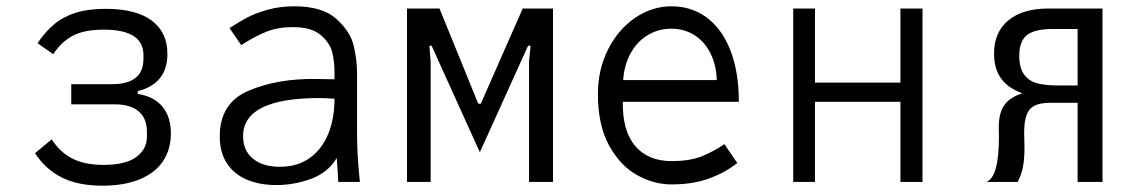

<svg xmlns="http://www.w3.org/2000/svg" viewBox="-20 -577 3640 609"><path d="M91 -91 144 -135Q169.5 -95 208.8 -74.5Q248 -54 309 -54Q378 -54 412 -78.8Q446 -103.5 446 -144V-159Q446 -201.5 419.8 -223.8Q393.5 -246 345 -246H206V-310H335Q435 -310 435 -390V-402Q435 -483 309.5 -483Q246.5 -483 210 -463.2Q173.5 -443.5 149 -405L99 -440Q123.5 -476.5 152 -500.2Q180.5 -524 220.2 -536.5Q260 -549 315 -549Q411.5 -549 461.2 -511.8Q511 -474.5 511 -406Q511 -311.5 417 -288V-279Q468.5 -271 495.2 -238.8Q522 -206.5 522 -154Q522 -103 496.8 -65.5Q471.5 -28 422.5 -8Q373.5 12 305 12Q228 12 176.5 -13.8Q125 -39.5 91 -91Z M677 -144.5Q677 -251 769.8 -289.8Q862.5 -328.5 984 -326.5L1041 -325.5V-348Q1041 -380.5 1034 -410.2Q1027 -440 997.8 -465.5Q968.5 -491 908.5 -491Q861.5 -491 825.2 -476.5Q789 -462 745 -434L708 -488Q739 -508 763.2 -521Q787.5 -534 826.8 -545.5Q866 -557 913.5 -557Q1003 -557 1047.2 -516.8Q1091.5 -476.5 1102 -431.5Q1112.5 -386.5 1112.5 -345V-154Q1112.5 -84 1121.5 0H1053Q1052 -11.5 1051 -34.5L1048 -76Q1021.5 -30.5 967.8 -10.2Q914 10 856 10Q804.5 10 764 -6.8Q723.5 -23.5 700.2 -58.2Q677 -93 677 -144.5ZM1041 -264Q1007.5 -266 993.5 -266Q751 -266 751 -145Q751 -99.5 782.2 -73.8Q813.5 -48 867.5 -48Q924 -48 963 -76.2Q1002 -104.5 1021.5 -153.2Q1041 -202 1041 -264Z M1271 -550H1374L1497 -248H1505L1638 -550H1734V0H1658V-382L1663 -432H1655L1502 -94L1349 -432H1342L1346 -382V0H1271Z M1876.5 -279Q1876.5 -356 1908.5 -419.8Q1940.5 -483.5 1994.2 -520.2Q2048 -557 2110.5 -557Q2172.5 -557 2220.8 -522Q2269 -487 2296.2 -418.5Q2323.5 -350 2323.5 -254H1955.5Q1954 -162 1994.8 -114Q2035.5 -66 2110.5 -66Q2168.5 -66 2207.8 -82Q2247 -98 2277.5 -120L2318.5 -60Q2282 -30.5 2230.2 -11.2Q2178.5 8 2109.5 8Q2055 8 2001.5 -21.2Q1948 -50.5 1912.2 -115Q1876.5 -179.5 1876.5 -279ZM2109.5 -486Q2068.5 -486 2034.8 -465.8Q2001 -445.5 1980.5 -408.5Q1960 -371.5 1956.5 -323H2253.5Q2252 -371.5 2233.2 -408.5Q2214.5 -445.5 2182.2 -465.8Q2150 -486 2109.5 -486Z M2496 -550H2565V-315H2836V-550H2906V0H2836V-254H2565V0H2496Z M3148.5 -143 3148 -173Q3148 -219.5 3166 -244.2Q3184 -269 3223 -281Q3176.5 -298 3154.8 -328.8Q3133 -359.5 3133 -407Q3133 -475 3178.5 -512.5Q3224 -550 3306 -550H3477V0H3398V-251H3313Q3279.5 -251 3261.5 -241.8Q3243.5 -232.5 3236 -211.8Q3228.5 -191 3228.5 -154L3229 -135L3229.5 -107Q3229.5 -75.5 3225.2 -50.2Q3221 -25 3208 0H3109Q3148.5 -15.5 3148.5 -143ZM3398 -306V-485H3318Q3262 -485 3237.5 -465.8Q3213 -446.5 3213 -401Q3213 -361.5 3228.2 -340.8Q3243.5 -320 3269.2 -313Q3295 -306 3334 -306Z"/></svg>

Font: JuliaMono Light
Style: Regular
Weight: 300
Monospace: yes
Designer: cormullion
Foundry: corm
Version: Version 0.054; ttfautohint (v1.8.4)